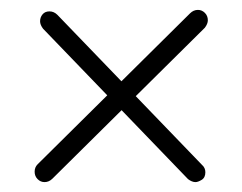

<svg xmlns="http://www.w3.org/2000/svg" viewBox="-20 -525 490 388"><path d="M70 -157Q62 -157 56 -163Q50 -169 50 -178Q50 -187 56 -193L364 -498Q371 -505 380 -505Q388 -505 394 -499Q400 -493 400 -484Q400 -477 394 -469L86 -164Q79 -157 70 -157ZM360 -163 67 -467Q61 -475 61 -482Q61 -490 66 -496Q71 -502 80 -502Q89 -502 96 -495L388 -192Q395 -186 395 -177Q395 -166 387.5 -161.5Q380 -157 375 -157Q368 -157 360 -163Z"/></svg>

Font: Quicksand Light Light
Style: Regular
Weight: 300
Version: Version 3.006